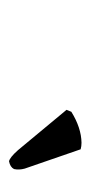

<svg xmlns="http://www.w3.org/2000/svg" viewBox="94 -784 203 432"><g transform="rotate(90 196.0 -567.5)"><path d="M315.4 -647 358.9 -521Q362.3 -508.3 359.9 -497.1Q355.5 -488.3 342.3 -485.8Q333.5 -487.8 317.4 -505.9L226.6 -615.2L231 -626Q267.1 -648.4 300.8 -648.9Q308.1 -648.9 315.4 -647Z"/></g></svg>

Font: Linux Libertine Display Slanted O
Style: Slanted
Weight: 400
Designer: Philipp H. Poll
Foundry: Philipp H. Poll
Version: Version 5.0.9